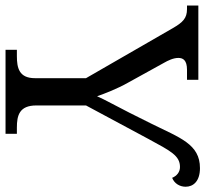

<svg xmlns="http://www.w3.org/2000/svg" viewBox="-50 -716 760 711"><g transform="rotate(90 330.5 -360.0)"><path d="M159 0H470V-42H447C402 -42 365 -51 365 -114V-298L489 -529C534 -612 551 -646 593 -646C612 -646 626 -634 633 -617C654 -625 666 -645 666 -667C666 -695 646 -720 597 -720C508 -720 485 -646 432 -539L391 -457C370 -415 343 -367 331 -339C320 -370 304 -412 281 -453L207 -587C199 -601 189 -621 189 -640C189 -657 197 -672 233 -672H270V-714H-5V-672H8C42 -672 57 -657 79 -619L264 -298V-109C264 -50 226 -42 182 -42H159Z"/></g></svg>

Font: Noto Serif
Style: Regular
Weight: 400
Designer: Monotype Design Team
Foundry: Monotype Imaging Inc.
Version: Version 2.015